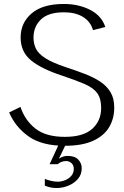

<svg xmlns="http://www.w3.org/2000/svg" viewBox="-20 -728 626 968"><path d="M307 7Q191 7 124.5 -40Q58 -87 26 -161L83 -189Q106 -121 159 -79.5Q212 -38 307 -38Q400 -38 445 -78.5Q490 -119 490 -184Q490 -231 470.5 -258Q451 -285 407.5 -304Q364 -323 292 -347Q188 -381 136 -424Q84 -467 84 -539Q84 -613 139.5 -660.5Q195 -708 302 -708Q376 -708 434 -678.5Q492 -649 511 -592L449 -576Q436 -620 398 -643Q360 -666 302 -666Q224 -666 186.5 -630Q149 -594 149 -539Q149 -506 162 -481Q175 -456 209.5 -434Q244 -412 310 -390Q361 -373 406 -356Q451 -339 484.5 -317Q518 -295 537 -263.5Q556 -232 556 -186Q556 -130 530 -86.5Q504 -43 449 -18Q394 7 307 7ZM265 220Q247 220 232.5 216.5Q218 213 206 208V174Q218 179 236 183.5Q254 188 271 188Q289 188 308 180.5Q327 173 339.5 158.5Q352 144 352 123Q352 105 340.5 94.5Q329 84 313 84Q300 84 289 88.5Q278 93 271 100H230L280 -8L315 -7L277 72Q286 66 297 62Q308 58 320 58Q357 58 374.5 76.5Q392 95 392 120Q392 152 373 174Q354 196 325 208Q296 220 265 220Z"/></svg>

Font: Panamera
Style: Regular
Weight: 400
Designer: Bastien Sozeau
Foundry: NBR — Bastien Sozeau
Version: Version 3.002; ttfautohint (v1.8.4.7-5d5b);gftools[0.9.33]